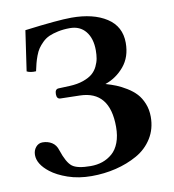

<svg xmlns="http://www.w3.org/2000/svg" viewBox="-77 -726 727 804"><g transform="rotate(-10 286.5 -324.0)"><path d="M252 -32.2Q279.3 -32.2 302.2 -40Q325.2 -47.9 344.2 -64.2Q363.3 -80.6 374 -108.9Q384.8 -137.2 384.8 -175.8Q384.8 -328.1 258.8 -331.1L175.8 -333Q160.2 -333.5 160.2 -354Q160.2 -375.5 175.8 -376L223.1 -377.9Q256.8 -379.4 281.7 -388.2Q306.6 -397 320.8 -409.2Q335 -421.4 343.3 -438.7Q351.6 -456.1 354.2 -471.7Q356.9 -487.3 356.9 -505.9Q356.9 -556.6 332.8 -586.4Q308.6 -616.2 266.1 -616.2Q238.3 -616.2 215.3 -611.3Q192.4 -606.4 176.5 -599.4Q160.6 -592.3 147.7 -579.6Q134.8 -566.9 127 -555.4Q119.1 -543.9 112.5 -526.1Q106 -508.3 102.8 -495.6Q99.6 -482.9 95.2 -462.9Q71.3 -461.4 56.2 -469.2L81.1 -640.1Q222.7 -658.2 279.8 -658.2Q372.6 -658.2 429.2 -621.6Q485.8 -585 485.8 -515.1Q485.8 -455.1 452.6 -415.5Q419.4 -376 372.1 -359.9Q396 -353 416 -345Q436 -336.9 459.2 -322.8Q482.4 -308.6 498.3 -291.5Q514.2 -274.4 524.7 -248.5Q535.2 -222.7 535.2 -191.9Q535.2 -140.6 510.3 -100.8Q485.4 -61 443.6 -37.6Q401.9 -14.2 352.3 -2.2Q302.7 9.8 249 9.8Q193.8 9.8 148.4 -5.9Q103.5 -21.5 76.2 -43Q29.8 -79.1 29.8 -118.2Q29.8 -137.7 41.3 -151.4Q52.7 -165 69.8 -165Q92.3 -165 109.6 -154.1Q127 -143.1 133.8 -120.1Q151.9 -65.4 173.8 -48.8Q195.8 -32.2 252 -32.2Z"/></g></svg>

Font: Linux Libertine G
Style: Bold
Weight: 700
Designer: Philipp H. Poll
Foundry: Philipp H. Poll
Version: Version 5.0.3